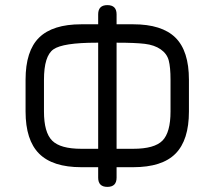

<svg xmlns="http://www.w3.org/2000/svg" viewBox="-20 -708 839 751"><path d="M364 -13V-54H298Q186 -54 133 -107Q80 -160 80 -272V-396Q80 -509 133 -561Q186 -613 298 -613H364V-652Q364 -688 400 -688Q436 -688 436 -652V-613H501Q613 -613 666 -561Q719 -509 719 -396V-272Q719 -160 666.5 -107Q614 -54 501 -54H436V-13Q436 23 400 23Q364 23 364 -13ZM439 -541H436V-126H501Q584 -126 615.5 -158Q647 -190 647 -272V-396Q647 -445 640 -471.5Q633 -498 608.5 -515Q584 -532 546.5 -536.5Q509 -541 439 -541ZM298 -126H364V-541H358Q226 -541 189 -515Q152 -489 152 -396V-272Q152 -190 184 -158Q216 -126 298 -126Z"/></svg>

Font: Jura SemiBold
Style: Regular
Weight: 600
Designer: Daniel Johnson, Alexei Vanyashin
Foundry: Daniel Johnson
Version: Version 5.103